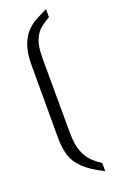

<svg xmlns="http://www.w3.org/2000/svg" viewBox="-143 -751 499 803"><g transform="rotate(-20 107.0 -350.0)"><path d="M178 11Q120 -18 90.5 -46.5Q61 -75 50.5 -109Q40 -143 40 -189V-510Q40 -563 52 -597Q64 -631 83.5 -652Q103 -673 127.5 -686Q152 -699 177 -711V-675Q158 -664 138.5 -649.5Q119 -635 106 -606Q93 -577 93 -522L94 -191Q94 -137 107.5 -104.5Q121 -72 141 -54Q161 -36 178 -25Z"/></g></svg>

Font: Stick No Bills ExtraLight Light
Style: Regular
Weight: 300
Version: Version 2.000